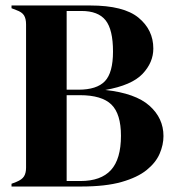

<svg xmlns="http://www.w3.org/2000/svg" viewBox="-20 -680 638 700"><path d="M22 0V-10L40 -17Q60 -25 67.5 -37Q75 -49 75 -69V-591Q75 -612 67.5 -624Q60 -636 40 -643L22 -650V-660H309Q431 -660 485 -615.5Q539 -571 539 -503Q539 -452 499.5 -410.5Q460 -369 364 -352Q474 -340 525 -294.5Q576 -249 576 -184Q576 -152 562 -119.5Q548 -87 514.5 -60Q481 -33 423 -16.5Q365 0 276 0ZM223 -353H266Q333 -353 362.5 -384Q392 -415 392 -492Q392 -572 365 -606Q338 -640 277 -640H223ZM223 -20H273Q348 -20 384.5 -60Q421 -100 421 -185Q421 -265 386 -299Q351 -333 271 -333H223Z"/></svg>

Font: DM Serif Display
Style: Regular
Weight: 400
Designer: Colophon Foundry, Frank Grießhammer
Foundry: Colophon Foundry
Version: Version 5.200; ttfautohint (v1.8.3)